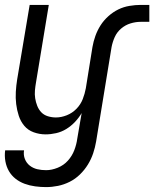

<svg xmlns="http://www.w3.org/2000/svg" viewBox="-35 -540 629 783"><path d="M153 223Q131 223 108.5 220Q86 217 65.5 209.5Q45 202 28.5 189Q12 176 1.5 158Q-9 140 -13 118Q-17 96 -14 73H63Q60 92 66.5 108.5Q73 125 86.5 135.5Q100 146 117 150Q134 154 153 154Q176 154 200.5 144Q225 134 242 115Q259 96 268 72.5Q277 49 280 26L298 -79Q287 -60 271 -43Q255 -26 235.5 -14Q216 -2 194 3Q172 8 151 8Q126 8 102.5 -0.5Q79 -9 64 -27Q49 -45 41.5 -68Q34 -91 31 -115.5Q28 -140 29.5 -165.5Q31 -191 35 -216L86 -520H164L112 -205Q109 -188 107.5 -171.5Q106 -155 108.5 -139Q111 -123 117 -108Q123 -93 133.5 -82Q144 -71 160 -66Q176 -61 193 -61Q215 -61 237.5 -70Q260 -79 277 -96.5Q294 -114 302.5 -136Q311 -158 315 -180L342 -348Q346 -371 354 -393.5Q362 -416 375 -436.5Q388 -457 407 -474Q426 -491 447.5 -501.5Q469 -512 493 -516Q517 -520 539 -520H574V-451H539Q518 -451 497 -444.5Q476 -438 459 -423.5Q442 -409 433 -389Q424 -369 420 -348L357 37Q353 61 345 85Q337 109 323.5 131Q310 153 291 171.5Q272 190 249 201.5Q226 213 201.5 218Q177 223 153 223Z"/></svg>

Font: Iosevka QP
Style: Italic
Weight: 400
Italic angle: -9°
Designer: Belleve Invis
Foundry: Belleve Invis
Version: Version 20.0.0; ttfautohint (v1.8.4)